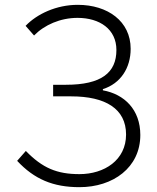

<svg xmlns="http://www.w3.org/2000/svg" viewBox="-20 -762 649 795"><path d="M309 13C448 13 561 -68 561 -203C561 -308 495 -372 406 -388V-393C479 -416 521 -480 521 -560C521 -674 426 -742 302 -742C213 -742 133 -704 86 -655L121 -615C164 -659 230 -688 301 -688C393 -688 462 -641 462 -555C462 -461 400 -411 253 -411H200V-363H275C416 -363 502 -312 502 -205C502 -99 412 -41 309 -41C216 -41 156 -66 87 -137L51 -96C122 -20 200 13 309 13Z"/></svg>

Font: Noto Sans SC Light
Style: Regular
Weight: 300
Designer: Ryoko NISHIZUKA 西塚涼子 (kana, bopomofo & ideographs); Paul D. Hunt (Latin, Greek & Cyrillic); Sandoll Communications 산돌커뮤니
Foundry: Adobe
Version: Version 2.004;hotconv 1.0.118;makeotfexe 2.5.65603